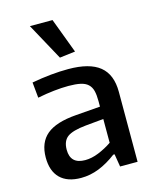

<svg xmlns="http://www.w3.org/2000/svg" viewBox="-120 -889 789 975"><g transform="rotate(-15 274.5 -401.0)"><path d="M185 5Q113 5 75 -32.5Q37 -70 37 -141Q37 -220 86 -261Q135 -302 242 -310L370 -320V-349Q370 -382 364.5 -403.5Q359 -425 344.5 -438.5Q330 -452 305 -457.5Q280 -463 242 -463Q207 -463 165.5 -458.5Q124 -454 79 -445L71 -527Q175 -546 263 -546Q375 -546 428.5 -502.5Q482 -459 482 -368V0H390L379 -67H372Q326 -32 279.5 -13.5Q233 5 185 5ZM228 -77Q262 -77 299 -92Q336 -107 370 -130V-255L275 -246Q205 -239 177.5 -218.5Q150 -198 150 -152Q150 -77 228 -77ZM238 -613 132 -807H251L320 -623Z"/></g></svg>

Font: Encode Sans Normal
Style: Medium
Weight: 500
Designer: Pablo Impallari, Andres Torresi
Foundry: Pablo Impallari, Andres Torresi
Version: Version 1.000; ttfautohint (v1.00) -l 8 -r 50 -G 200 -x 14 -